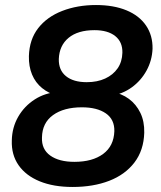

<svg xmlns="http://www.w3.org/2000/svg" viewBox="-20 -734 640 764"><path d="M269 10Q193 10 138 -12.5Q83 -35 54 -76.5Q25 -118 27 -175Q28 -227 52.5 -269.5Q77 -312 118.5 -338.5Q160 -365 211 -368L209 -353Q174 -362 147.5 -383.5Q121 -405 107.5 -437.5Q94 -470 95 -511Q97 -577 132 -622Q167 -667 227.5 -690.5Q288 -714 362 -714Q432 -714 483 -693Q534 -672 561 -632.5Q588 -593 587 -540Q585 -493 563 -453Q541 -413 504.5 -386.5Q468 -360 422 -353L424 -369Q464 -362 493 -340.5Q522 -319 538.5 -285Q555 -251 554 -206Q552 -136 515 -87.5Q478 -39 414.5 -14.5Q351 10 269 10ZM276 -90Q348 -90 390.5 -121.5Q433 -153 435 -212Q436 -259 401 -283Q366 -307 306 -307Q234 -307 191 -276Q148 -245 147 -187Q145 -140 180 -115Q215 -90 276 -90ZM325 -407Q367 -407 398.5 -421.5Q430 -436 448 -462Q466 -488 467 -524Q468 -567 438.5 -590.5Q409 -614 356 -614Q290 -614 253 -583.5Q216 -553 214 -499Q213 -455 242.5 -431Q272 -407 325 -407Z"/></svg>

Font: Nunito Sans 11pt
Style: Bold Italic
Weight: 700
Italic angle: -9°
Version: Version 3.101;gftools[0.9.27]